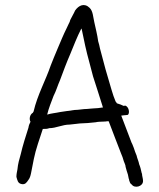

<svg xmlns="http://www.w3.org/2000/svg" viewBox="-20 -688 622 749"><path d="M44 2C48 15 49 27 64 30C78 33 84 24 90 15C96 8 99 -2 101 -12C105 -33 108 -49 112 -68C119 -104 136 -151 147 -185C157 -185 165 -185 172 -188C199 -188 223 -202 252 -202L279 -205C287 -206 295 -207 302 -207C309 -207 316 -208 322 -208C332 -209 343 -210 353 -211C358 -212 363 -213 368 -213C375 -213 383 -214 391 -214C396 -215 400 -215 404 -215C420 -174 436 -130 452 -90L458 -75C460 -70 461 -64 463 -59C465 -53 470 -44 470 -37C473 -26 475 -18 479 -7L482 8C483 10 484 13 484 16C486 22 488 29 494 32C505 48 538 40 538 18C538 8 534 -1 534 -10C533 -12 532 -14 532 -16C530 -26 527 -38 523 -47C521 -59 515 -70 513 -81L507 -96C505 -101 504 -106 502 -111L496 -126L493 -132C479 -168 466 -202 453 -237C462 -238 468 -239 472 -239L479 -240C487 -247 483 -271 469 -276L462 -275C456 -278 447 -282 436 -285C435 -287 433 -290 431 -292C425 -306 420 -321 415 -338C399 -390 384 -444 370 -499C368 -509 366 -518 363 -527C360 -551 352 -582 348 -601C343 -622 343 -644 330 -657C309 -678 287 -667 273 -647C268 -635 259 -621 254 -610C253 -605 251 -600 248 -595L240 -578C227 -552 217 -527 205 -499L190 -463C186 -454 182 -444 178 -433C158 -374 126 -318 111 -253L108 -248C96 -241 93 -223 99 -213C95 -206 92 -198 91 -190C81 -159 68 -118 61 -87C55 -66 50 -49 48 -27C46 -17 44 -8 44 2ZM164 -241C170 -266 180 -290 189 -314C199 -333 205 -355 214 -375C227 -410 240 -445 254 -477C268 -511 281 -545 297 -576C297 -575 297 -576 298 -577C298 -575 298 -574 299 -573C307 -533 317 -486 328 -447L343 -390C356 -352 368 -310 380 -274V-273L382 -269C370 -267 355 -265 343 -265C335 -264 327 -264 320 -263C304 -263 287 -259 271 -259C252 -257 232 -253 215 -251C197 -247 180 -246 164 -241Z"/></svg>

Font: Scribbler
Style: Regular
Weight: 400
Designer: Mew Too
Foundry: Cannot Into Space Fonts
Version: Version 1.001